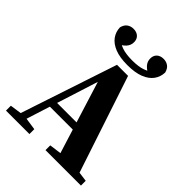

<svg xmlns="http://www.w3.org/2000/svg" viewBox="-244 -1010 1141 1141"><g transform="rotate(45 326.5 -440.0)"><path d="M10 0V-41L100 -54H118L207 -41V0ZM65 0 284 -659H377L596 0H433L266 -536H285L280 -522L114 0ZM162 -201V-247H448V-201ZM342 0V-40L454 -55H530L640 -40V0ZM329 -701Q265 -701 223.5 -717.5Q182 -734 161 -763Q140 -792 139 -829Q146 -856 163 -868Q180 -880 203 -880Q229 -880 245 -865.5Q261 -851 261 -825Q261 -799 243 -779.5Q225 -760 196 -748L179 -790Q208 -765 242 -753Q276 -741 329 -741Q382 -741 416 -753Q450 -765 479 -790L462 -748Q433 -760 415 -779.5Q397 -799 397 -825Q397 -851 413 -865.5Q429 -880 455 -880Q478 -880 495 -868Q512 -856 519 -829Q518 -792 497 -763Q476 -734 434.5 -717.5Q393 -701 329 -701Z"/></g></svg>

Font: Source Serif 4 36pt
Style: Bold
Weight: 700
Designer: Frank Grießhammer
Foundry: Adobe Systems Incorporated
Version: Version 4.004;hotconv 1.0.116;makeotfexe 2.5.65601